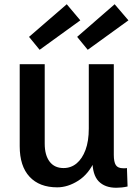

<svg xmlns="http://www.w3.org/2000/svg" viewBox="-20 -872 636 906"><path d="M416 -116H428Q399 -51 349.5 -19.5Q300 12 250 12Q166 12 119.5 -38Q73 -88 73 -182V-569H191V-194Q191 -140 214 -109.5Q237 -79 280 -79Q315 -79 341.5 -101Q368 -123 383.5 -164.5Q399 -206 399 -266V-569H517V-141Q517 -108 526.5 -93Q536 -78 562 -78Q566 -78 570.5 -78Q575 -78 579 -79L582 8Q569 11 555 12.5Q541 14 529 14Q475 14 445.5 -16.5Q416 -47 416 -116ZM167 -637 117 -698 295 -852 359 -776ZM394 -637 344 -698 521 -852 586 -776Z"/></svg>

Font: Yaldevi SemiBold
Style: Regular
Weight: 600
Designer: Sol Matas, Rajitha Manaperi, Kosala Senevirathne
Foundry: Mooniak
Version: Version 1.100